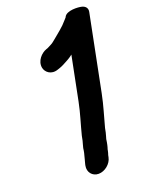

<svg xmlns="http://www.w3.org/2000/svg" viewBox="-178 -864 883 1155"><g transform="rotate(-20 263.5 -286.5)"><path d="M209.5 45 206.7 59C204.8 68.6 200.5 80.3 197.7 94C196.2 101.5 192 112.8 189.7 124L188.1 132C180.2 172 206.9 205.5 247 205.5C286.8 205.5 328.1 172.3 336.1 132L338.7 119.1C341.5 111.4 344 102.9 345.7 94L347.5 84.9C350 77.9 353.1 67.1 354.7 59L357.5 45C358.7 39 359.5 33.8 360.6 24.5C362.8 14 368.2 1.6 371.3 -14L376.6 -40.6C394.1 -107.3 414.5 -170.1 429.2 -244L526 -729C530.7 -752.1 518 -767.7 496 -773.6C472.5 -779.9 400.6 -783.8 383.1 -750.9C382.6 -750.1 382 -748.7 381.8 -747.6C381 -746.2 376.3 -741.2 371.7 -736.1C351.8 -713.2 340.6 -702.1 319.9 -684.8L275.8 -648.1C261.7 -637.3 253.1 -628.3 241.8 -623.2C230 -617.8 224.2 -613.2 217.3 -610.6L206.6 -606.7C174 -595.3 136 -556.4 144.3 -511C149.8 -481.3 182.8 -450.8 230.9 -468.3L242.5 -472.2C261.4 -478.5 277.1 -487.7 291.4 -495.3L309.5 -505.4C319.4 -510.9 326.7 -516.5 337.3 -524.9L281.2 -244C266.9 -172.4 246.6 -113.3 229.4 -44.6C229.4 -44.5 229.3 -44.2 229.3 -44L223.5 -15C221 -2.5 215.4 10.6 211.9 28C210.5 35 210.2 41.7 209.5 45Z"/></g></svg>

Font: Smoothie
Style: SeBdIt
Weight: 600
Foundry: Cannot Into Space Fonts
Version: Version 0.8